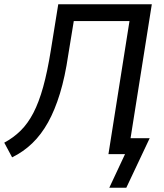

<svg xmlns="http://www.w3.org/2000/svg" viewBox="-32 -725 771 903"><path d="M482 158 556 0H478L577 -626H315L289 -467Q274 -364 250 -285.5Q226 -207 194 -149.5Q162 -92 120 -51.5Q78 -11 25 15L-12 -54Q31 -77 65 -110.5Q99 -144 125 -194Q151 -244 171 -316Q191 -388 207 -488L242 -705H682L582 -75H672L562 158Z"/></svg>

Font: Nunito Sans 10pt SemiCondensed Medium
Style: Italic
Weight: 500
Width: 4
Italic angle: -9°
Designer: Vernon Adams
Foundry: Vernon Adams
Version: Version 3.101;gftools[0.9.27]